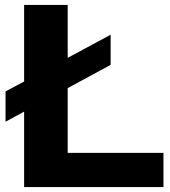

<svg xmlns="http://www.w3.org/2000/svg" viewBox="-20 -760 692 780"><path d="M78 0V-306.5L2.5 -265.5V-388.5L78 -429V-740H255V-525L429.5 -619V-496.5L255 -402V-139H644V0Z"/></svg>

Font: Encode Sans Expanded Expanded
Style: Bold
Weight: 700
Width: 7
Designer: Multiple Designers
Foundry: Impallari Type
Version: Version 3.000; ttfautohint (v1.8.3) -l 8 -r 50 -G 200 -x 14 